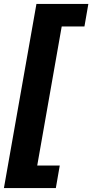

<svg xmlns="http://www.w3.org/2000/svg" viewBox="-34 -760 471 980"><path d="M-14 200 152 -740H417L397 -625H281L156 85H271L251 200Z"/></svg>

Font: Livvic
Style: Bold Italic
Weight: 700
Italic angle: -10°
Designer: Jacques Le Bailly, Baron von Fonthausen
Version: Version 1.001; ttfautohint (v1.8.2)